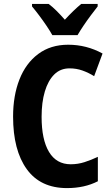

<svg xmlns="http://www.w3.org/2000/svg" viewBox="-20 -953 571 983"><path d="M336 -603Q289 -603 257.5 -571.5Q226 -540 209.5 -484.5Q193 -429 193 -355Q193 -238 231 -175Q269 -112 342 -112Q379 -112 413 -123Q447 -134 481 -150V-25Q413 10 323 10Q187 10 117 -87Q47 -184 47 -356Q47 -463 79.5 -546Q112 -629 175.5 -676.5Q239 -724 329 -724Q423 -724 505 -679L462 -563Q433 -581 402 -592Q371 -603 336 -603ZM248 -773Q237 -793 218.5 -820.5Q200 -848 180 -874.5Q160 -901 144 -920V-933H229Q249 -918 269.5 -897.5Q290 -877 312 -852Q357 -901 396 -933H480V-920Q465 -901 445.5 -875Q426 -849 407.5 -821.5Q389 -794 377 -773Z"/></svg>

Font: Noto Sans Lao Condensed
Style: Bold
Weight: 700
Width: 3
Designer: Monotype Design Team
Foundry: Monotype Imaging Inc.
Version: Version 2.003; ttfautohint (v1.8.4.7-5d5b)